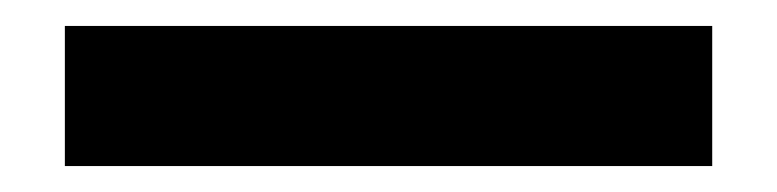

<svg xmlns="http://www.w3.org/2000/svg" viewBox="-20 55 599 148"><path d="M30 183V75H529V183Z"/></svg>

Font: IBM Plex Arabic SemiBold
Style: Regular
Weight: 600
Designer: Mike Abbink, Paul van der Laan, Pieter van Rosmalen, Wael Morcos, Khajak Apelian
Foundry: Bold Monday
Version: Version 1.0